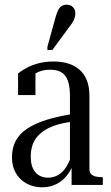

<svg xmlns="http://www.w3.org/2000/svg" viewBox="-20 -788 473 818"><path d="M295 -303 294 -270Q255 -266 225 -257Q195 -248 173.5 -235Q152 -222 138 -205Q124 -188 117.5 -167Q111 -146 111 -121Q111 -91 120 -71Q129 -51 146 -41Q163 -31 184 -31Q209 -31 229.5 -43.5Q250 -56 264.5 -80.5Q279 -105 289 -138L295 -99Q285 -66 266 -41.5Q247 -17 220 -3.5Q193 10 159 10Q123 10 93.5 -6Q64 -22 47.5 -50.5Q31 -79 31 -118Q31 -158 47 -188Q63 -218 96 -240Q129 -262 178.5 -277.5Q228 -293 295 -303ZM285 0V-93L278 -91V-378Q278 -420 269 -444.5Q260 -469 241.5 -480Q223 -491 194 -491Q158 -491 132.5 -476Q107 -461 90 -434Q91 -451 94.5 -461.5Q98 -472 103.5 -478Q109 -484 116.5 -486.5Q124 -489 131 -489V-383H57V-475Q69 -485 90 -497Q111 -509 141 -517.5Q171 -526 209 -526Q241 -526 268.5 -518Q296 -510 317 -492.5Q338 -475 349.5 -447Q361 -419 361 -379V-68Q361 -54 368 -46.5Q375 -39 387.5 -36Q400 -33 416 -33H418V0ZM218 -719Q223 -735 228.5 -746Q234 -757 243 -762.5Q252 -768 264 -768Q281 -768 291 -757.5Q301 -747 301 -731Q301 -723 298.5 -714Q296 -705 291 -696Q286 -687 278 -677L203 -575H182V-589Z"/></svg>

Font: Roboto Serif 120pt ExtraCondensed
Style: Regular
Weight: 400
Width: 2
Designer: Greg Gazdowicz
Foundry: Commercial Type
Version: Version 1.008